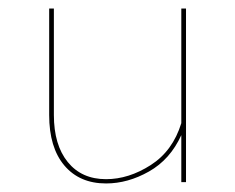

<svg xmlns="http://www.w3.org/2000/svg" viewBox="-20 -426 550 449"><path d="M415 -406V0H404V-110Q378 -53 328.5 -25Q279 3 228 3Q166 3 130.5 -39Q95 -81 95 -157V-406H106V-157Q106 -87 138.5 -47Q171 -7 228 -7Q281 -7 332.5 -40Q384 -73 404 -138V-406Z"/></svg>

Font: Ysabeau Infant Hairline
Style: Regular
Weight: 100
Designer: Christian Thalmann (Catharsis Fonts)
Version: Version 0.003